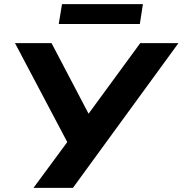

<svg xmlns="http://www.w3.org/2000/svg" viewBox="-20 -915 889 935"><path d="M143 0 320 -240 323 -194 53 -705H231L423 -339H395L663 -705H849L335 0ZM266 -798 282 -895H676L661 -798Z"/></svg>

Font: Nunito Sans 10pt SemiExpanded ExtraBold
Style: Italic
Weight: 800
Width: 6
Italic angle: -9°
Designer: Vernon Adams
Foundry: Vernon Adams
Version: Version 3.101;gftools[0.9.27]